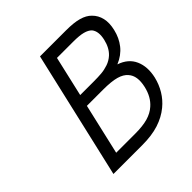

<svg xmlns="http://www.w3.org/2000/svg" viewBox="-190 -885 1039 1039"><g transform="rotate(-45 329.0 -365.5)"><path d="M266.6 -731H465.8Q525.9 -731 562.7 -720.5Q599.6 -710 621.1 -688Q646 -663.6 654.1 -628.4Q662.1 -593.3 651.4 -548.3Q640.1 -499 610.8 -461.9Q581.5 -424.8 532.2 -404.3Q594.7 -383.3 617.7 -331.5Q640.6 -279.8 625 -210.9Q614.7 -167.5 592.5 -130.9Q570.3 -94.2 537.1 -66.9Q497.6 -34.2 444.3 -17.1Q391.1 0 318.4 0H97.7ZM334.5 -70.8Q393.1 -70.8 431.4 -81.8Q469.7 -92.8 495.6 -116.2Q536.1 -151.4 550.3 -213.9Q566.4 -284.7 534.2 -320.3Q516.6 -341.8 480.5 -352.1Q444.3 -362.3 380.4 -362.3H256.8L189.5 -70.8ZM374.5 -429.2Q409.7 -429.2 435.3 -431.4Q460.9 -433.6 486.8 -442.4Q512.7 -451.2 533.2 -469.7Q564 -498 575.7 -548.3Q588.4 -603 565.4 -631.3Q551.3 -646 524.4 -653.1Q497.6 -660.2 449.2 -660.2H325.7L272.5 -429.2Z"/></g></svg>

Font: Glacial Indifference
Style: Italic
Weight: 400
Designer: Alfredo Marco Pradil
Foundry: Alfredo Marco Pradil
Version: Version 1.312